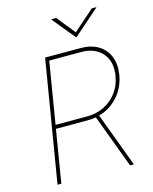

<svg xmlns="http://www.w3.org/2000/svg" viewBox="-135 -1020 884 1108"><g transform="rotate(-15 307.5 -466.0)"><path d="M68.2 0 188.9 -727.3H402Q463.1 -727.3 505.9 -701.5Q548.7 -675.8 567.6 -629.1Q586.6 -582.4 576.7 -519.9Q563.9 -445.7 517 -393.8Q470.2 -342 403.4 -323.5L524.1 0H501.4L382.5 -318.5Q358.7 -313.9 333.8 -313.9H142.8L90.9 0ZM146.7 -336.6H336.6Q391.3 -336.6 437.3 -359.4Q483.3 -382.1 514 -423.3Q544.7 -464.5 554 -519.9Q567.8 -604 523.8 -654.3Q479.8 -704.5 397.7 -704.5H207.4ZM309.7 -931.8 397.7 -822.4 522.7 -931.8H549.7L548.3 -929L396.3 -795.5H390.6L281.2 -929L282.7 -931.8Z"/></g></svg>

Font: Inter UI Thin
Style: Italic
Weight: 100
Italic angle: -9.39999°
Designer: Rasmus Andersson
Foundry: rsms
Version: 3.2;8d6f07862